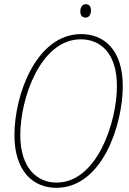

<svg xmlns="http://www.w3.org/2000/svg" viewBox="-20 -887 619 918"><path d="M389 -803C403 -803 415 -813 415 -838C415 -858 404 -867 391 -867C374 -867 364 -853 364 -832C364 -812 375 -803 389 -803ZM249 11C470 11 567 -292 567 -475C567 -655 472 -724 368 -724C155 -724 49 -436 49 -241C49 -69 138 11 249 11ZM250 -14C159 -14 77 -82 77 -241C77 -419 175 -699 366 -699C459 -699 539 -635 539 -475C539 -305 445 -14 250 -14Z"/></svg>

Font: Noto Serif Condensed Thin
Style: Italic
Weight: 100
Width: 3
Italic angle: -12°
Designer: Monotype Design Team
Foundry: Monotype Imaging Inc.
Version: Version 2.013